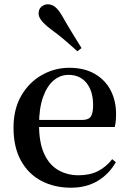

<svg xmlns="http://www.w3.org/2000/svg" viewBox="-20 -859 602 895"><path d="M311 16Q233 16 172.5 -16Q112 -48 77.5 -110.5Q43 -173 43 -264Q43 -351 79.5 -413.5Q116 -476 175.5 -509.5Q235 -543 303 -543Q373 -543 422 -514.5Q471 -486 496 -437.5Q521 -389 521 -328Q521 -292 515 -267H93V-300H364Q393 -300 403.5 -316Q414 -332 414 -369Q414 -434 383.5 -472Q353 -510 299 -510Q261 -510 230 -484Q199 -458 180.5 -406Q162 -354 162 -277Q162 -195 185.5 -143Q209 -91 251 -66.5Q293 -42 346 -42Q399 -42 437 -61.5Q475 -81 503 -117L520 -103Q488 -47 435 -15.5Q382 16 311 16ZM360 -635 341 -620Q313 -645 283.5 -670.5Q254 -696 214 -725Q187 -746 173.5 -763Q160 -780 160 -796Q160 -817 173.5 -828Q187 -839 202 -839Q221 -839 236.5 -827Q252 -815 269 -786Q295 -740 317.5 -704Q340 -668 360 -635Z"/></svg>

Font: Noto Serif KR ExtraLight SemiBold
Style: Regular
Weight: 600
Version: Version 2.002-H1;hotconv 1.1.0;makeotfexe 2.6.0